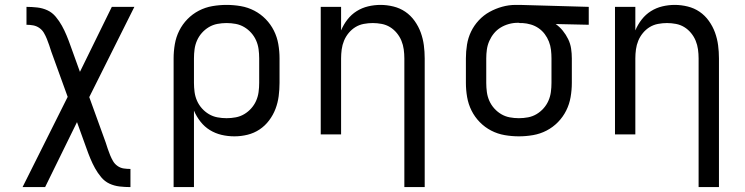

<svg xmlns="http://www.w3.org/2000/svg" viewBox="-20 -548 3040 783"><path d="M72 215 256 -153 189 -338Q185 -351 180.5 -364Q176 -377 171 -389.5Q166 -402 159 -414Q152 -426 140.5 -434Q129 -442 115.5 -444.5Q102 -447 88 -447V-520Q110 -520 132 -517.5Q154 -515 173.5 -506Q193 -497 207.5 -479.5Q222 -462 232.5 -443Q243 -424 251.5 -403.5Q260 -383 267 -363L306 -255L436 -520H528L344 -152L411 33Q415 46 419.5 59Q424 72 429 84.5Q434 97 441 109Q448 121 459.5 129Q471 137 484.5 139Q498 141 512 141V215Q490 215 468 212.5Q446 210 426.5 201Q407 192 392.5 174.5Q378 157 367.5 138Q357 119 348.5 98.5Q340 78 333 58L294 -50L164 215Z M688 215V-310Q688 -339 693 -368Q698 -397 711 -423Q724 -449 744.5 -470Q765 -491 791 -504.5Q817 -518 846 -523Q875 -528 904 -528Q933 -528 962 -523Q991 -518 1017 -504.5Q1043 -491 1063.5 -470Q1084 -449 1097 -423Q1110 -397 1115 -368Q1120 -339 1120 -310V-210Q1120 -183 1116.5 -156Q1113 -129 1103.5 -104Q1094 -79 1077.5 -57Q1061 -35 1038.5 -20Q1016 -5 989.5 1.5Q963 8 936 8Q909 8 883.5 2Q858 -4 836 -17.5Q814 -31 797.5 -52Q781 -73 771 -97V215ZM904 -66Q923 -66 941.5 -69.5Q960 -73 976 -82.5Q992 -92 1004.5 -106Q1017 -120 1024.5 -137Q1032 -154 1034.5 -172.5Q1037 -191 1037 -210V-310Q1037 -329 1034.5 -347.5Q1032 -366 1024.5 -383Q1017 -400 1004.5 -414Q992 -428 976 -437.5Q960 -447 941.5 -450.5Q923 -454 904 -454Q885 -454 866.5 -450.5Q848 -447 832 -437.5Q816 -428 803.5 -414Q791 -400 783.5 -383Q776 -366 773.5 -347.5Q771 -329 771 -310V-210Q771 -191 773.5 -172.5Q776 -154 783.5 -137Q791 -120 803.5 -106Q816 -92 832 -82.5Q848 -73 866.5 -69.5Q885 -66 904 -66Z M1629 215V-310Q1629 -328 1626.5 -346.5Q1624 -365 1617 -382Q1610 -399 1598 -413.5Q1586 -428 1570.5 -437.5Q1555 -447 1536.5 -450.5Q1518 -454 1500 -454Q1482 -454 1463.5 -450.5Q1445 -447 1429.5 -437.5Q1414 -428 1402 -413.5Q1390 -399 1383 -382Q1376 -365 1373.5 -346.5Q1371 -328 1371 -310V0H1288V-520H1371V-424Q1381 -448 1397 -468.5Q1413 -489 1434.5 -502.5Q1456 -516 1481 -522Q1506 -528 1532 -528Q1558 -528 1584.5 -521.5Q1611 -515 1633 -500Q1655 -485 1671 -462.5Q1687 -440 1696 -415Q1705 -390 1708.5 -363.5Q1712 -337 1712 -310V215Z M2096 8Q2067 8 2038 3Q2009 -2 1983 -15.5Q1957 -29 1936.5 -50Q1916 -71 1903 -97Q1890 -123 1885 -152Q1880 -181 1880 -210V-310Q1880 -338 1884.5 -366Q1889 -394 1901 -419Q1913 -444 1932.5 -465Q1952 -486 1976.5 -499.5Q2001 -513 2028 -520.5Q2055 -528 2083 -528H2100L2381 -520V-447L2246 -450Q2262 -439 2275 -423Q2288 -407 2297 -388.5Q2306 -370 2309 -350Q2312 -330 2312 -310V-210Q2312 -181 2307 -152Q2302 -123 2289 -97Q2276 -71 2255.5 -50Q2235 -29 2209 -15.5Q2183 -2 2154 3Q2125 8 2096 8ZM2096 -66Q2115 -66 2133.5 -69.5Q2152 -73 2168 -82.5Q2184 -92 2196.5 -106Q2209 -120 2216.5 -137Q2224 -154 2226.5 -172.5Q2229 -191 2229 -210V-310Q2229 -327 2227 -344.5Q2225 -362 2218.5 -378.5Q2212 -395 2201.5 -409Q2191 -423 2176.5 -433Q2162 -443 2145 -448Q2128 -453 2111 -454H2100Q2098 -455 2095.5 -455Q2093 -455 2091 -455Q2073 -455 2055 -450Q2037 -445 2021.5 -435.5Q2006 -426 1994.5 -412Q1983 -398 1975.5 -381Q1968 -364 1965.5 -346Q1963 -328 1963 -310V-210Q1963 -191 1965.5 -172.5Q1968 -154 1975.5 -137Q1983 -120 1995.5 -106Q2008 -92 2024 -82.5Q2040 -73 2058.5 -69.5Q2077 -66 2096 -66Z M2829 215V-310Q2829 -328 2826.5 -346.5Q2824 -365 2817 -382Q2810 -399 2798 -413.5Q2786 -428 2770.5 -437.5Q2755 -447 2736.5 -450.5Q2718 -454 2700 -454Q2682 -454 2663.5 -450.5Q2645 -447 2629.5 -437.5Q2614 -428 2602 -413.5Q2590 -399 2583 -382Q2576 -365 2573.5 -346.5Q2571 -328 2571 -310V0H2488V-520H2571V-424Q2581 -448 2597 -468.5Q2613 -489 2634.5 -502.5Q2656 -516 2681 -522Q2706 -528 2732 -528Q2758 -528 2784.5 -521.5Q2811 -515 2833 -500Q2855 -485 2871 -462.5Q2887 -440 2896 -415Q2905 -390 2908.5 -363.5Q2912 -337 2912 -310V215Z"/></svg>

Font: R Plex Mono
Style: Regular
Weight: 400
Monospace: yes
Designer: Belleve Invis
Foundry: Belleve Invis
Version: Version 31.8.0